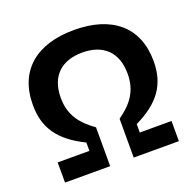

<svg xmlns="http://www.w3.org/2000/svg" viewBox="-129 -878 1036 1015"><g transform="rotate(-20 389.0 -371.0)"><path d="M388.5 -615C504 -615 576.5 -551.5 576.5 -428.5C576.5 -330 530 -271.5 455 -218.5V0H709V-113.5H530.5V-161C670 -228.5 728.5 -314 728.5 -443.5C728.5 -637.5 599.5 -742 388.5 -742C178 -742 49 -637.5 49 -443.5C49 -314 107.5 -228.5 247 -160.5V-113.5H68.5V0H322.5V-218.5C248 -271.5 200.5 -330 200.5 -428.5C200.5 -551.5 273.5 -615 388.5 -615Z"/></g></svg>

Font: Monaspace Neon Wide
Style: Bold
Weight: 700
Width: 7
Designer: Riley Cran & the Lettermatic Team
Foundry: Lettermatic
Version: Version 1.000 (Monaspace Neon)